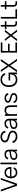

<svg xmlns="http://www.w3.org/2000/svg" viewBox="3845 -4620 790 8520"><g transform="rotate(-90 4240.0 -360.0)"><path d="M348.7 0 601.2 -720H523.3L286.2 -41H319.3L82.8 -720H5L257.5 0Z M844.3 -54.7Q802.2 -54.7 768.8 -69.3Q735.5 -84 712.2 -111.9Q688.8 -139.8 676.4 -180.2Q664 -220.5 664 -271.5Q664 -322.3 676.1 -362.3Q688.2 -402.3 711 -430Q733.8 -457.7 766.8 -472.3Q799.8 -487 841.7 -487Q919.8 -487 964.2 -438.9Q1008.5 -390.8 1013.3 -300.7L1013.5 -249.3H1089.8Q1091.8 -320.8 1076.2 -377.4Q1060.5 -434 1028.7 -473.5Q996.8 -513 949.7 -534Q902.5 -555 841.7 -555Q783.3 -555 736.1 -535.1Q688.8 -515.2 655.5 -478.2Q622.2 -441.2 604.1 -388.3Q586 -335.5 586 -270Q586 -205.2 604.4 -152.3Q622.8 -99.5 656.7 -62.4Q690.5 -25.3 738.1 -5.2Q785.7 15 844.3 15Q884.8 15 920.5 5.2Q956.2 -4.7 986.1 -23.5Q1016 -42.3 1039.8 -69.8Q1063.5 -97.3 1079.7 -133L1010 -158.7Q986.2 -109 945.5 -81.8Q904.8 -54.7 844.3 -54.7ZM1071.8 -311H651L649.2 -249.3H1089.8Z M1210.5 0V-735H1283.8V0Z M1644.7 -555Q1556.7 -555 1500.1 -515.9Q1443.5 -476.8 1424.3 -402.7L1494 -386Q1508 -437.5 1544.8 -462.4Q1581.5 -487.3 1643.3 -487.3Q1680.2 -487.3 1707.2 -478.6Q1734.3 -469.8 1751.9 -451.3Q1769.5 -432.8 1777.9 -404.2Q1786.3 -375.7 1786.3 -335.7V-275.3Q1786.3 -257.3 1785.4 -234.2Q1784.5 -211 1779.3 -190.7Q1773.2 -158.5 1758.1 -132.4Q1743 -106.3 1720.3 -88.1Q1697.7 -69.8 1668.2 -60.1Q1638.8 -50.3 1603.7 -50.3Q1540.5 -50.3 1508.8 -74.3Q1477 -98.3 1477 -145.3Q1477 -169.7 1485.5 -187.9Q1494 -206.2 1512.7 -219.5Q1531.3 -232.8 1560.5 -241.6Q1589.7 -250.3 1630.8 -255.3L1802.3 -276.7L1799.8 -337L1624.2 -315.2Q1574.7 -309 1533.9 -297.1Q1493.2 -285.2 1464.3 -264.7Q1435.5 -244.2 1419.8 -214.1Q1404 -184 1404 -141.3Q1404 -105.2 1416.8 -76.1Q1429.7 -47 1453.9 -26.8Q1478.2 -6.5 1512.5 4.2Q1546.8 15 1590.3 15Q1658.3 15 1707.8 -12.1Q1757.3 -39.2 1786.3 -91.2V0H1859.7V-330.3Q1859.7 -443.2 1806.1 -499.1Q1752.5 -555 1644.7 -555Z M2439.5 15Q2499 15 2547.5 -0.1Q2596 -15.2 2630.4 -42.9Q2664.8 -70.7 2683.7 -109.7Q2702.5 -148.7 2702.5 -196.7Q2702.5 -265.3 2658.2 -312.6Q2614 -359.8 2527.5 -385L2387 -426.2Q2352.2 -436.5 2327.8 -447.7Q2303.3 -458.8 2287.8 -472.5Q2272.3 -486.2 2265.4 -502.8Q2258.5 -519.3 2258.5 -540.2Q2258.5 -566.7 2270.4 -589.2Q2282.3 -611.8 2304.2 -628.6Q2326 -645.3 2356.8 -654.8Q2387.5 -664.3 2425.2 -664.3Q2464.7 -664.3 2498.2 -653.5Q2531.7 -642.7 2557.2 -622.5Q2582.8 -602.3 2599.5 -574.1Q2616.2 -545.8 2621.5 -510.7L2698.5 -524.3Q2689.8 -573 2666.3 -611.9Q2642.8 -650.8 2607.5 -678.1Q2572.2 -705.3 2526.2 -720Q2480.2 -734.7 2425.8 -734.7Q2371.8 -734.7 2326.8 -720.2Q2281.7 -705.8 2249.2 -679.8Q2216.8 -653.7 2198.8 -617.5Q2180.8 -581.3 2180.8 -537.7Q2180.8 -473.7 2219.2 -430.5Q2257.7 -387.3 2334.5 -364.3L2516.8 -310Q2572.8 -293.5 2600.2 -264.7Q2627.5 -235.8 2627.5 -194Q2627.5 -163 2614.1 -137.4Q2600.7 -111.8 2576.3 -93.6Q2552 -75.3 2518 -65.3Q2484 -55.3 2442.5 -55.3Q2400.7 -55.3 2365.4 -65.3Q2330.2 -75.3 2302.6 -94.6Q2275 -113.8 2256.2 -141.8Q2237.3 -169.7 2228.2 -205L2152.8 -192.7Q2162.2 -144.7 2186.8 -106.4Q2211.3 -68.2 2248.7 -41.1Q2286 -14 2334.4 0.5Q2382.8 15 2439.5 15Z M3016.7 -555Q2928.7 -555 2872.1 -515.9Q2815.5 -476.8 2796.3 -402.7L2866 -386Q2880 -437.5 2916.8 -462.4Q2953.5 -487.3 3015.3 -487.3Q3052.2 -487.3 3079.2 -478.6Q3106.3 -469.8 3123.9 -451.3Q3141.5 -432.8 3149.9 -404.2Q3158.3 -375.7 3158.3 -335.7V-275.3Q3158.3 -257.3 3157.4 -234.2Q3156.5 -211 3151.3 -190.7Q3145.2 -158.5 3130.1 -132.4Q3115 -106.3 3092.3 -88.1Q3069.7 -69.8 3040.2 -60.1Q3010.8 -50.3 2975.7 -50.3Q2912.5 -50.3 2880.8 -74.3Q2849 -98.3 2849 -145.3Q2849 -169.7 2857.5 -187.9Q2866 -206.2 2884.7 -219.5Q2903.3 -232.8 2932.5 -241.6Q2961.7 -250.3 3002.8 -255.3L3174.3 -276.7L3171.8 -337L2996.2 -315.2Q2946.7 -309 2905.9 -297.1Q2865.2 -285.2 2836.3 -264.7Q2807.5 -244.2 2791.8 -214.1Q2776 -184 2776 -141.3Q2776 -105.2 2788.8 -76.1Q2801.7 -47 2825.9 -26.8Q2850.2 -6.5 2884.5 4.2Q2918.8 15 2962.3 15Q3030.3 15 3079.8 -12.1Q3129.3 -39.2 3158.3 -91.2V0H3231.7V-330.3Q3231.7 -443.2 3178.1 -499.1Q3124.5 -555 3016.7 -555Z M3751.2 -296.5Q3751.2 -347 3739.8 -382.7Q3728.3 -418.3 3707.8 -441Q3687.3 -463.7 3658.4 -474.2Q3629.5 -484.7 3594.5 -484.7Q3559.8 -484.7 3530.6 -474.2Q3501.3 -463.8 3480 -441.2Q3458.7 -418.5 3446.6 -382.8Q3434.5 -347 3434.5 -296.5L3417.8 -416.7Q3423.7 -438.2 3436 -462.5Q3448.3 -486.8 3470.2 -507.4Q3492 -528 3525.5 -541.5Q3559 -555 3607.2 -555Q3655.8 -555 3696 -540.3Q3736.2 -525.7 3764.8 -495Q3793.3 -464.3 3808.9 -417.6Q3824.5 -370.8 3824.5 -306.7V0H3751.2ZM3361.2 0V-540H3434.5V0Z M4156.7 14.3Q4206.2 14.3 4245.3 3.1Q4284.5 -8.2 4312 -29.3Q4339.5 -50.5 4354.2 -80.8Q4368.8 -111.2 4368.8 -149Q4368.8 -173.2 4362.4 -193.2Q4356 -213.2 4342.4 -229.5Q4328.8 -245.8 4307.6 -259.1Q4286.3 -272.3 4256.2 -283Q4231.8 -291.8 4203.9 -300.7Q4176 -309.5 4148.2 -316.8Q4127.3 -322.5 4103.8 -329.2Q4080.3 -335.8 4060.8 -345.8Q4041.3 -355.7 4028.4 -369.9Q4015.5 -384.2 4015.5 -405.3Q4015.5 -423.5 4025.5 -438.7Q4035.5 -453.8 4053 -464.8Q4070.5 -475.8 4094.2 -482Q4117.8 -488.2 4145.2 -488.2Q4175.7 -488.2 4201.3 -481.1Q4227 -474 4246.1 -460.6Q4265.2 -447.2 4277.2 -427.8Q4289.2 -408.3 4292.8 -384L4367.8 -397.7Q4362.8 -433.3 4344.6 -462.3Q4326.3 -491.3 4297.5 -511.9Q4268.7 -532.5 4231 -543.8Q4193.3 -555 4148.5 -555Q4102.8 -555 4064.8 -543.8Q4026.7 -532.7 3999.2 -512.6Q3971.7 -492.5 3956.4 -464.9Q3941.2 -437.3 3941.2 -404Q3941.2 -367.2 3957.7 -342.2Q3974.2 -317.2 4001.8 -299.8Q4029.3 -282.3 4064.9 -270.7Q4100.5 -259 4139.2 -248.7Q4170.3 -240.2 4195.1 -232.6Q4219.8 -225 4234.8 -219.2Q4251.8 -212.3 4263 -204.8Q4274.2 -197.2 4280.9 -188.2Q4287.7 -179.3 4290.4 -169.2Q4293.2 -159.2 4293.2 -147.3Q4293.2 -102.2 4257.2 -77.4Q4221.3 -52.7 4157.7 -52.7Q4094 -52.7 4054.4 -77.7Q4014.8 -102.7 4000.3 -154L3924.5 -140.7Q3934.5 -102 3954.2 -73Q3974 -44 4003.3 -24.6Q4032.7 -5.2 4071.1 4.6Q4109.5 14.3 4156.7 14.3Z M5206.2 0H5279.8V-374.3H5206.2ZM4969 -734.3Q4893.5 -734.3 4832.5 -708.2Q4771.5 -682.2 4728.5 -633.5Q4685.5 -584.8 4662.5 -515.5Q4639.5 -446.2 4639.5 -360Q4639.5 -272.2 4662 -202.4Q4684.5 -132.7 4726.7 -84.4Q4768.8 -36.2 4828.9 -10.6Q4889 15 4964 15Q5007.7 15 5045.7 5.8Q5083.7 -3.3 5114.7 -20.9Q5145.7 -38.5 5169 -63.8Q5192.3 -89 5206.2 -121.2L5276.8 -374.3H4930.3V-304H5200.5Q5199.7 -246.8 5185 -201Q5170.3 -155.2 5141.7 -122.9Q5113 -90.7 5069.8 -73.2Q5026.7 -55.7 4968.7 -55.7Q4908.7 -55.7 4861.8 -76Q4815 -96.3 4782.8 -135.1Q4750.7 -173.8 4734.1 -229.7Q4717.5 -285.5 4717.5 -356Q4717.5 -429.8 4734.3 -487.2Q4751.2 -544.5 4783.6 -583.7Q4816 -622.8 4863 -643.2Q4910 -663.7 4970.5 -663.7Q5008.3 -663.7 5041.8 -654.3Q5075.2 -645 5102.7 -626.7Q5130.2 -608.3 5150.7 -581.2Q5171.2 -554.2 5183.3 -518.7L5257 -536.7Q5240 -586.2 5212.3 -623.3Q5184.7 -660.5 5148 -685.1Q5111.3 -709.7 5066.2 -722Q5021.2 -734.3 4969 -734.3Z M5300 0 5549.3 -364.7 5306.3 -720H5395.3L5593 -426L5790.7 -720H5880L5637 -364.7L5886 0H5797L5593 -302.7L5389.3 0Z M6166 0V-720H6616.3V-649.7H6239.7V-400.3H6556.3V-330H6239.7V-70.3H6616.3V0Z M6676.5 0 6887.5 -273 6681.2 -540H6769.2L6930.5 -329.3L7090.5 -540H7178.5L6972.2 -273L7183.5 0H7094.8L6930.5 -216.7L6765.2 0Z M7203.5 -470H7557.5V-540H7203.5ZM7557.5 -68H7476.5Q7453.3 -68 7437.2 -72.7Q7421.2 -77.3 7411.2 -87.5Q7401.2 -97.7 7396.7 -113.9Q7392.2 -130.2 7392.2 -153.7V-720.3H7318.8V-143.7V-133.3Q7318.8 -102.5 7328.4 -77.6Q7338 -52.7 7355.8 -35.6Q7373.5 -18.5 7399.3 -9.2Q7425.2 0 7457.2 0H7467.5H7557.5Z M7674 0V-720H7747.7V-70.3H8089.7V0Z M8089.5 -470H8443.5V-540H8089.5ZM8443.5 -68H8362.5Q8339.3 -68 8323.2 -72.7Q8307.2 -77.3 8297.2 -87.5Q8287.2 -97.7 8282.7 -113.9Q8278.2 -130.2 8278.2 -153.7V-720.3H8204.8V-143.7V-133.3Q8204.8 -102.5 8214.4 -77.6Q8224 -52.7 8241.8 -35.6Q8259.5 -18.5 8285.3 -9.2Q8311.2 0 8343.2 0H8353.5H8443.5Z"/></g></svg>

Font: Vela Sans GX ExtLt
Style: Regular
Weight: 200
Designer: Principal design: Mikhail Sharanda - project Manrope.
Design modification: Ravid Balaliev
Foundry: Mikhail Sharanda
Version: Version 1.001